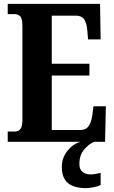

<svg xmlns="http://www.w3.org/2000/svg" viewBox="-20 -734 590 994"><path d="M20 0V-53H57Q96 -53 96 -109V-600Q96 -640 83.5 -650.5Q71 -661 55 -661H20V-714H498L501 -530H436L432 -576Q429 -614 416 -633.5Q403 -653 373 -653H248V-404H443V-343H248V-61H396Q426 -61 440 -83Q454 -105 458 -138L464 -184H528L524 0ZM427 240Q363 240 331.5 213.5Q300 187 300 130Q300 83 329.5 46.5Q359 10 397 0H468Q442 10 416.5 39Q391 68 391 115Q391 143 407.5 156Q424 169 448 169Q469 169 501 161V224Q487 231 463.5 235.5Q440 240 427 240Z"/></svg>

Font: Noto Serif Tamil ExtraCondensed ExtraBold
Style: Italic
Weight: 800
Width: 2
Italic angle: -12°
Designer: Indian Type Foundry, Tom Grace, and the Monotype Design Team
Foundry: Monotype Imaging Inc.
Version: Version 2.003; ttfautohint (v1.8.4.7-5d5b)